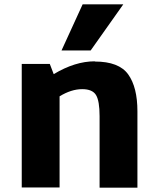

<svg xmlns="http://www.w3.org/2000/svg" viewBox="-20 -862 727 883"><path d="M547 -842 397 -630H263L360 -842ZM416 -580V-579Q527 -579 569.5 -520Q612 -461 612 -350V1H438V-328Q438 -398 421.5 -425Q405 -452 358 -452Q308 -452 254 -419V0H80V-568H209L227 -521Q325 -580 416 -580Z"/></svg>

Font: Martel Sans Heavy
Style: Regular
Weight: 900
Designer: Dan Reynolds and Mathieu Réguer
Foundry: Dan Reynolds and Mathieu Réguer
Version: Version 1.001;PS 001.001;hotconv 1.0.70;makeotf.lib2.5.58329